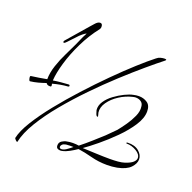

<svg xmlns="http://www.w3.org/2000/svg" viewBox="-109 -604 806 807"><g transform="rotate(20 294.0 -201.0)"><path d="M13 -164Q9 -163 6.5 -174.5Q4 -186 9 -186Q26 -188 43.5 -191Q61 -194 78 -197Q78 -226 89 -259Q100 -292 115.5 -323Q131 -354 141 -376Q147 -389 152.5 -402Q158 -415 165 -428L168 -434Q164 -433 152.5 -424Q141 -415 129 -401Q127 -399 119 -390.5Q111 -382 103.5 -374Q96 -366 93 -365H91Q87 -365 88 -369Q89 -373 91 -375L169 -465Q174 -470 184.5 -482.5Q195 -495 205 -496H207Q217 -496 217 -481Q217 -476 214 -471Q180 -428 155.5 -377.5Q131 -327 117.5 -280.5Q104 -234 102 -202V-200Q119 -203 136.5 -204.5Q154 -206 170 -207Q175 -207 175.5 -203Q176 -199 171 -198Q139 -196 103 -186Q107 -173 101 -173H96Q86 -173 81 -181Q64 -175 47 -170.5Q30 -166 13 -164ZM50 93Q50 94 49.5 94Q49 94 49 94Q46 94 41 88.5Q36 83 36 81Q43 48 70.5 3.5Q98 -41 138.5 -91.5Q179 -142 226 -193.5Q273 -245 320.5 -292.5Q368 -340 409 -377Q450 -414 477 -435Q485 -442 495 -444.5Q505 -447 512 -447Q525 -447 517 -440Q490 -419 447.5 -383Q405 -347 355.5 -301.5Q306 -256 256 -204.5Q206 -153 162.5 -100.5Q119 -48 89 1.5Q59 51 50 93ZM240 65Q237 66 231 66Q224 66 218.5 62.5Q213 59 213 49Q213 36 224 29Q235 22 244 21Q258 18 271 18Q279 18 285.5 18.5Q292 19 298 20Q322 1 344.5 -19Q367 -39 389 -59Q399 -69 408.5 -78.5Q418 -88 428 -98Q441 -114 456 -135.5Q471 -157 481.5 -180.5Q492 -204 489 -224Q488 -238 478 -245Q468 -252 454 -252Q449 -252 441 -250Q411 -243 384 -225.5Q357 -208 341 -185Q325 -162 328 -139Q328 -137 330.5 -129.5Q333 -122 331 -121H330Q325 -121 321.5 -131.5Q318 -142 317 -146Q315 -166 327.5 -185Q340 -204 361 -219.5Q382 -235 403.5 -245.5Q425 -256 441 -259Q453 -262 465 -262Q486 -262 502.5 -251Q519 -240 519 -213Q519 -183 496.5 -148.5Q474 -114 440.5 -80.5Q407 -47 373.5 -19.5Q340 8 317 24Q346 25 378.5 26.5Q411 28 439 28Q459 28 476 26.5Q493 25 505 21Q529 13 539 3.5Q549 -6 549 -15Q549 -32 528 -44.5Q507 -57 485 -57Q481 -57 482 -59.5Q483 -62 487 -62Q519 -63 537.5 -47.5Q556 -32 556 -12Q556 7 538.5 25.5Q521 44 481 52Q470 54 459 55Q448 56 437 56Q399 56 365 47Q331 38 302 34Q289 43 272 52.5Q255 62 240 65ZM261 47Q266 44 270.5 40Q275 36 279 33Q271 33 262.5 33Q254 33 246 34Q235 36 230 41Q225 46 225 51Q225 59 234 59Q246 59 261 47Z"/></g></svg>

Font: Fuggles
Style: Regular
Weight: 400
Designer: Rob Leuschke
Foundry: Robert E. Leuschke
Version: Version 1.100; ttfautohint (v1.8.3)